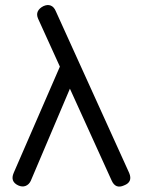

<svg xmlns="http://www.w3.org/2000/svg" viewBox="-20 -722 555 743"><path d="M127.5 -649.5Q120.5 -665.5 126.2 -677.8Q132 -690 147.5 -698Q163.5 -705.5 176.2 -700.5Q189 -695.5 196 -678.5L480 -52.5Q494.5 -17.5 460 -4.5Q427 10.5 412 -23.5ZM262.5 -407 99 -22Q92 -7.5 79 -2.5Q66 2.5 50.5 -4.5Q18.5 -19.5 33 -53L227.5 -500.5Z"/></svg>

Font: Jura Light SemiBold
Style: Regular
Weight: 600
Version: Version 5.106